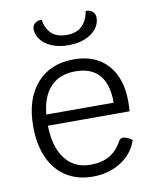

<svg xmlns="http://www.w3.org/2000/svg" viewBox="-87 -845 735 921"><g transform="rotate(-10 280.0 -384.5)"><path d="M518 -268H120Q122 -164 166.5 -106Q211 -48 290 -48Q344 -48 381.5 -69Q419 -90 444 -136Q451 -149 465 -149Q481 -149 509 -130Q487 -65 428 -27.5Q369 10 290 10Q217 10 162.5 -24.5Q108 -59 79 -123.5Q50 -188 50 -276Q50 -409 116 -484.5Q182 -560 297 -560Q402 -560 461 -495Q520 -430 520 -314Q520 -291 518 -268ZM450 -322Q450 -502 294 -502Q218 -502 174 -456Q130 -410 122 -322ZM133 -737Q133 -753 145 -763.5Q157 -774 179 -774Q185 -731 211 -706Q237 -681 286 -681Q334 -681 360.5 -707.5Q387 -734 394 -779Q415 -779 427.5 -768Q440 -757 440 -738Q440 -709 421.5 -685Q403 -661 368 -646Q333 -631 286 -631Q237 -631 202 -646.5Q167 -662 150 -686.5Q133 -711 133 -737Z"/></g></svg>

Font: Krub
Style: Regular
Weight: 400
Designer: Ekaluck Peanpanawate
Foundry: Cadson Demak Co.,Ltd.
Version: Version 1.000; ttfautohint (v1.6)